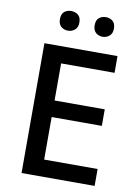

<svg xmlns="http://www.w3.org/2000/svg" viewBox="-98 -976 753 1040"><g transform="rotate(10 278.5 -455.5)"><path d="M497 0H95V-714H497V-622H203V-418H479V-327H203V-93H497ZM155 -857Q155 -886 170.5 -898.5Q186 -911 208 -911Q230 -911 246 -898.5Q262 -886 262 -857Q262 -830 246 -816.5Q230 -803 208 -803Q186 -803 170.5 -816.5Q155 -830 155 -857ZM346 -857Q346 -886 361.5 -898.5Q377 -911 399 -911Q420 -911 436 -898.5Q452 -886 452 -857Q452 -830 436 -816.5Q420 -803 399 -803Q377 -803 361.5 -816.5Q346 -830 346 -857Z"/></g></svg>

Font: Noto Sans Kannada Medium
Style: Regular
Weight: 500
Designer: Jelle Bosma - Monotype Design Team
Foundry: Monotype Imaging Inc.
Version: Version 2.005; ttfautohint (v1.8.4.7-5d5b)